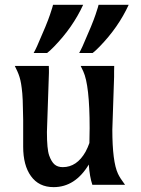

<svg xmlns="http://www.w3.org/2000/svg" viewBox="-20 -767 584 797"><path d="M453.6 -447.3 446.3 -229Q446.3 -95.7 469.7 -45.9Q478 -27.8 499 0H363.3Q352.1 -33.2 348.6 -84Q292 9.8 202.6 9.8Q141.1 9.8 108.4 -36.1Q76.2 -80.6 76.2 -158.2V-224.1Q76.2 -246.1 76.2 -269L75.2 -313.5Q74.7 -356 72.5 -379.6Q70.3 -403.3 67.6 -419.2Q64.9 -435.1 61 -447.5Q57.1 -460 52.2 -470.7L41.5 -493.2H182.6Q183.1 -485.4 183.1 -478.5V-464.4Q183.1 -464.4 174.8 -219.2Q174.8 -147.5 184.1 -121.6Q193.4 -95.7 206.3 -84.5Q219.2 -73.2 240.7 -73.2Q298.8 -73.2 335 -136.7Q344.7 -154.8 351.1 -173.3Q352.1 -200.7 352.1 -235.4Q352.1 -413.6 325.7 -470.7L314.9 -493.2H454.1Q453.6 -481 453.6 -470.7ZM325.2 -747.1Q282.2 -653.3 204.1 -573.2Q185.5 -554.2 175.3 -546.9H119.6Q125.5 -557.1 133.8 -575.2Q175.3 -668.9 187.7 -706.5Q200.2 -744.1 200.2 -747.1ZM514.2 -747.1Q471.2 -653.3 393.1 -573.2Q374.5 -554.2 364.3 -546.9H308.6Q314.5 -557.1 322.8 -575.2Q364.3 -668.9 376.7 -706.5Q389.2 -744.1 389.2 -747.1Z"/></svg>

Font: Amarante
Style: Regular
Weight: 400
Designer: Karolina Lach
Foundry: Sorkin Type Co.
Version: Version 1.001